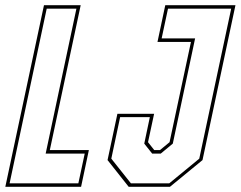

<svg xmlns="http://www.w3.org/2000/svg" viewBox="-40 -720 927 740"><path d="M-19.5 0 129.5 -700H271L152 -141.5H302.5L272.5 0ZM-3 -13.5H262L286.5 -128H136L254.5 -686.5H140ZM456 0 374.5 -103 412.5 -281.5H554L530.5 -172L554.5 -141.5H576.5L613.5 -172L696 -558.5H567L597 -700H867.5L740.5 -103L615 0ZM464.5 -13.5H612.5L728 -108.5L851 -686.5H607.5L583 -572H712L626 -166.5L579.5 -128H546.5L516 -166.5L537.5 -268.5H423L389 -108.5Z"/></svg>

Font: Tourney Condensed Thin
Style: Italic
Weight: 100
Width: 3
Italic angle: -12°
Designer: Tyler Finck
Foundry: Etcetera Type Co
Version: Version 1.010; ttfautohint (v1.8.3)